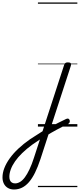

<svg xmlns="http://www.w3.org/2000/svg" viewBox="-304 -1015 640 1539"><path d="M74 19Q94 6 114.5 -5Q135 -16 155 -26.5Q175 -37 193.5 -45.5Q212 -54 227 -62Q239 -67 246 -62.5Q253 -58 255 -49.5Q257 -41 253.5 -33Q250 -25 241 -21Q221 -12 199 -0.5Q177 11 154 23Q131 35 108 48.5Q85 62 62 76ZM-192 504Q-220 504 -241 491.5Q-262 479 -273 457Q-284 435 -284 407Q-284 371 -269.5 333Q-255 295 -226.5 255Q-198 215 -157 176.5Q-116 138 -63 101Q-38 85 -13 69Q12 53 37 37L210 -494Q214 -506 220.5 -510.5Q227 -515 240 -515Q258 -515 263 -508Q268 -501 264 -488L20 261Q-1 324 -23.5 369.5Q-46 415 -72 445Q-98 475 -128 489.5Q-158 504 -192 504ZM-183 455Q-163 455 -143 443Q-123 431 -104.5 406Q-86 381 -67.5 342Q-49 303 -32 250L16 103Q0 114 -15 124Q-30 134 -46 145Q-91 178 -125.5 211.5Q-160 245 -183 278Q-206 311 -217.5 342.5Q-229 374 -229 402Q-229 418 -224 430Q-219 442 -208.5 448.5Q-198 455 -183 455ZM0 475H316V485H0ZM0 -20H316V0H0ZM0 -505H316V-500H0ZM0 -995H316V-985H0Z"/></svg>

Font: Playwrite CZ Guides
Style: Regular
Weight: 400
Designer: Veronika Burian, José Scaglione
Foundry: TypeTogether
Version: Version 1.003